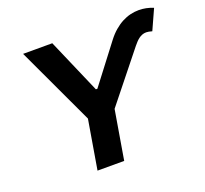

<svg xmlns="http://www.w3.org/2000/svg" viewBox="-126 -885 1101 1033"><g transform="rotate(-20 424.5 -368.0)"><path d="M268.8 -727.3 404.5 -414.1H413L580.6 -633.5Q601.6 -660.9 624.3 -680.2Q647 -699.6 670.6 -712Q694.2 -724.4 718.4 -730.1Q742.5 -735.8 766.3 -735.8Q808.2 -735.8 848.7 -719.1L796.5 -603.7Q776.3 -609.7 763.1 -609.7Q750.7 -609.7 739.9 -605.5Q729 -601.2 719.6 -594.1Q710.2 -587 702.1 -578.1Q693.9 -569.2 686.4 -560L463.1 -280.9L415.8 0H263.1L310.4 -280.9L101.6 -727.3Z"/></g></svg>

Font: Inter P
Style: Bold Italic
Weight: 700
Italic angle: 9.39999°
Designer: Rasmus Andersson
Foundry: rsms
Version: Version 3.018;git-588b23468